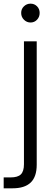

<svg xmlns="http://www.w3.org/2000/svg" viewBox="-47 -772 301 1050"><path d="M-26.9 198.2H11.2Q50.3 198.2 67.1 181.6Q84 165 84 126V-545.9H153.8V128.9Q153.8 194.8 120.8 226.3Q87.9 257.8 22 257.8H-26.9ZM68.8 -701.2Q68.8 -723.1 84 -737.5Q99.1 -752 120.1 -752Q141.1 -752 155.5 -737.5Q169.9 -723.1 169.9 -701.2Q169.9 -679.2 155.5 -664.1Q141.1 -648.9 120.1 -648.9Q99.1 -648.9 84 -664.1Q68.8 -679.2 68.8 -701.2Z"/></svg>

Font: Poppins Light
Style: Regular
Weight: 300
Designer: Ninad Kale (Devanagari), Jonny Pinhorn (Latin)
Foundry: Indian Type Foundry
Version: 4.004